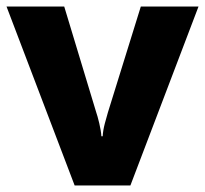

<svg xmlns="http://www.w3.org/2000/svg" viewBox="-20 -569 629 589"><path d="M209 0 0 -549H177L275 -225Q279 -214 284.5 -191Q290 -168 291 -151H295Q296 -169 301.5 -190Q307 -211 311 -224L412 -549H589L380 0Z"/></svg>

Font: Noto Sans Meetei Mayek ExtraBold
Style: Regular
Weight: 800
Designer: Monotype Design Team and Neelakash Kshetrimayum
Foundry: Monotype Imaging Inc.
Version: Version 2.002; ttfautohint (v1.8.4.7-5d5b)